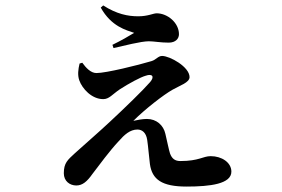

<svg xmlns="http://www.w3.org/2000/svg" viewBox="-20 -636 1040 707"><path d="M283 -405 273 -402C268 -381 265 -360 272 -340C283 -309 318 -271 360 -271C382 -271 393 -288 421 -307C455 -329 498 -352 516 -357C541 -366 550 -354 533 -334C505 -302 440 -239 384 -187C350 -155 287 -100 256 -72C229 -47 215 -36 215 2C215 31 237 47 261 47C284 47 301 32 320 5C346 -29 384 -81 417 -116C438 -140 459 -159 486 -159C503 -159 518 -148 522 -121C526 -94 528 -64 532 -32C540 25 576 51 667 51C755 51 832 41 832 -4C832 -38 796 -61 756 -61C727 -61 713 -43 644 -43C624 -43 613 -52 606 -71C602 -83 595 -118 589 -143C582 -175 556 -198 521 -198C504 -198 485 -194 471 -191C514 -234 582 -287 616 -306C642 -321 678 -332 678 -352C678 -390 605 -430 577 -430C562 -430 555 -416 538 -411C488 -396 371 -367 335 -367C314 -367 296 -387 283 -405ZM351 -608C390 -538 445 -525 474 -515C453 -502 425 -486 394 -471L398 -459C434 -467 499 -484 528 -484C547 -484 571 -479 601 -479C627 -479 639 -494 639 -510C639 -552 597 -587 557 -587C544 -587 525 -576 489 -576C451 -576 410 -584 360 -616Z"/></svg>

Font: Noto Serif CJK KR
Style: Bold
Weight: 700
Designer: Ryoko NISHIZUKA 西塚涼子 (kana & ideographs); Frank Grießhammer (Latin, Greek & Cyrillic); Wenlong ZHANG 张文龙 (bopomofo); San
Foundry: Adobe
Version: Version 2.001;hotconv 1.1.0;makeotfexe 2.6.0